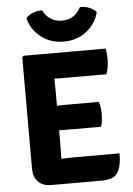

<svg xmlns="http://www.w3.org/2000/svg" viewBox="-60 -956 694 1004"><g transform="rotate(-5 286.5 -454.0)"><path d="M75 -676 82 -683H232.5V-551.5Q232.5 -530.5 233 -514Q233.5 -497.5 233.5 -477V-202Q233.5 -182.5 233 -166.5Q232.5 -150.5 232.5 -130V3H167Q124 3 99.5 -22Q75 -47 75 -90.5ZM453.5 -408.5Q459 -394 461 -375Q463 -356 463 -343Q463 -329.5 461 -311.5Q459 -293.5 453.5 -278H301Q288.5 -278 265.5 -278.2Q242.5 -278.5 218.2 -279Q194 -279.5 178 -280V-406.5Q194 -407 218.2 -407.5Q242.5 -408 265.5 -408.2Q288.5 -408.5 301 -408.5ZM513 -683Q517 -665 517.8 -649.2Q518.5 -633.5 518.5 -620Q518.5 -606.5 515.2 -586.8Q512 -567 505.5 -549H301Q288.5 -549 265.5 -549.2Q242.5 -549.5 218.2 -550Q194 -550.5 178 -551V-683ZM538 -131Q538 -65 517.5 -31Q497 3 433 3H178V-126Q210.5 -127.5 240.2 -129.2Q270 -131 306.5 -131ZM483.5 -877.5Q469.5 -818.5 419.5 -778.5Q369.5 -738.5 299 -738.5Q228.5 -738.5 178.5 -778.5Q128.5 -818.5 114.5 -877.5Q128.5 -894 152 -903Q175.5 -912 200 -911Q213.5 -882 239 -865.2Q264.5 -848.5 299 -848.5Q333.5 -848.5 359 -865.2Q384.5 -882 398 -911Q422.5 -912 446 -903Q469.5 -894 483.5 -877.5Z"/></g></svg>

Font: Signika
Style: Bold
Weight: 700
Designer: Anna Giedry
Foundry: Anna Giedry
Version: Version 2.001